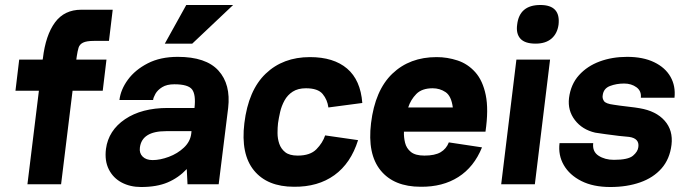

<svg xmlns="http://www.w3.org/2000/svg" viewBox="-20 -739 2741 770"><path d="M57 -500H151L152 -505Q163 -598 200.5 -649Q238 -700 306 -700H432L417 -575H357Q327 -575 313 -568Q299 -561 295 -547.5Q291 -534 288 -514L286 -500H407L392 -375H271L225 0H90L136 -375H42Z M727 -719H915L751 -564H641ZM546 11Q502 11 468 -7Q434 -25 416.5 -59.5Q399 -94 405 -142Q415 -216 481.5 -261Q548 -306 653 -306H760Q766 -359 750.5 -380Q735 -401 679 -401Q649 -401 630.5 -389.5Q612 -378 603.5 -363Q595 -348 594 -338H459Q464 -380 493 -419.5Q522 -459 572.5 -485Q623 -511 693 -511Q806 -511 856 -456Q906 -401 895 -306L857 0H732L729 -61Q696 -26 652.5 -7.5Q609 11 546 11ZM592 -97Q622 -97 657 -110Q692 -123 717.5 -147Q743 -171 747 -203L748 -213H646Q549 -213 541 -147Q538 -125 552 -111Q566 -97 592 -97Z M1159 10Q1052 10 998.5 -55.5Q945 -121 960 -245Q976 -377 1045.5 -443.5Q1115 -510 1223 -510Q1318 -510 1372 -464Q1426 -418 1433 -326L1297 -308Q1293 -339 1274 -362Q1255 -385 1207 -385Q1175 -385 1154 -371.5Q1133 -358 1121 -336Q1109 -314 1103.5 -290Q1098 -266 1095 -245Q1093 -228 1093 -205.5Q1093 -183 1100 -162.5Q1107 -142 1124 -128.5Q1141 -115 1174 -115Q1224 -115 1249 -140.5Q1274 -166 1284 -196L1416 -177Q1387 -84 1321 -36.5Q1255 11 1159 10Z M1780 -168 1913 -148Q1881 -69 1818 -29Q1755 11 1667 10Q1560 10 1506.5 -55.5Q1453 -121 1468 -245Q1484 -377 1553.5 -443.5Q1623 -510 1731 -510Q1774 -510 1815 -496.5Q1856 -483 1886 -449.5Q1916 -416 1928 -358Q1940 -300 1927 -211H1600Q1599 -189 1604.5 -166.5Q1610 -144 1628 -129.5Q1646 -115 1682 -115Q1724 -115 1747 -128.5Q1770 -142 1780 -168ZM1715 -385Q1672 -385 1649.5 -362Q1627 -339 1617 -308H1796Q1790 -354 1767 -369.5Q1744 -385 1715 -385Z M2054 -640Q2063 -719 2147 -719Q2229 -719 2220 -640Q2215 -604 2191.5 -584Q2168 -564 2128 -564Q2085 -564 2067 -584Q2049 -604 2054 -640ZM2051 -500H2186L2125 0H1990Z M2428 11Q2359 11 2311.5 -13Q2264 -37 2241 -77Q2218 -117 2224 -165H2359Q2355 -131 2380.5 -114.5Q2406 -98 2442 -98Q2499 -98 2518.5 -114.5Q2538 -131 2540 -149Q2545 -184 2503 -190Q2489 -191 2462 -194Q2435 -197 2408 -201Q2381 -205 2367 -207Q2315 -219 2285.5 -257.5Q2256 -296 2262 -346Q2269 -401 2302 -437.5Q2335 -474 2385 -492.5Q2435 -511 2495 -511Q2559 -511 2603.5 -489.5Q2648 -468 2669 -431Q2690 -394 2685 -347H2550Q2553 -374 2532.5 -389Q2512 -404 2483 -404Q2452 -404 2426 -394Q2400 -384 2397 -356Q2395 -345 2402 -334Q2409 -323 2441 -319Q2447 -318 2465 -315.5Q2483 -313 2505.5 -310.5Q2528 -308 2545 -305Q2611 -294 2645.5 -255Q2680 -216 2673 -158Q2666 -101 2633 -63.5Q2600 -26 2547 -7.5Q2494 11 2428 11Z"/></svg>

Font: Haskoy ExtraBold
Style: Italic
Weight: 800
Designer: Ertekin Erdin
Foundry: Ertekin Erdin
Version: Version 2.000; ttfautohint (v1.8.4.7-5d5b)